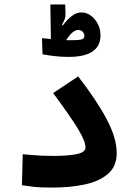

<svg xmlns="http://www.w3.org/2000/svg" viewBox="-20 -849 626 873"><path d="M218.8 3.9Q188.5 3.9 167 2.9Q145.5 2 125.5 -0.5Q105.5 -2.9 79.6 -6.8L83.5 -147.9Q108.9 -145.5 128.7 -143.8Q148.4 -142.1 170.7 -141.1Q192.9 -140.1 223.6 -140.1Q292.5 -140.1 330.6 -148.7Q368.7 -157.2 368.7 -178.2Q368.7 -207 334.7 -262.9Q300.8 -318.8 221.7 -425.8L335.4 -501.5Q419.9 -392.6 465.3 -306.6Q510.7 -220.7 510.7 -152.8Q510.7 -92.8 471.2 -58.6Q431.6 -24.4 365.5 -10.3Q299.3 3.9 218.8 3.9ZM292 -590.3Q258.3 -590.3 227.3 -594Q196.3 -597.7 173.3 -602.1L170.9 -675.3Q177.7 -674.8 188.5 -673.8Q199.2 -672.9 211.4 -671.4L209 -828.6H276.4L277.8 -787.6Q278.3 -772.9 274.2 -761.7Q270 -750.5 261.7 -736.8L266.1 -733.9Q286.1 -760.7 307.1 -776.6Q328.1 -792.5 350.6 -792.5Q373 -792.5 392.6 -778.3Q412.1 -764.2 424.6 -740.5Q437 -716.8 437 -688.5Q437 -590.3 292 -590.3ZM280.8 -666.5Q290 -666 296.4 -666Q337.4 -666 350.6 -669.7Q363.8 -673.3 363.8 -686Q363.8 -695.3 356.2 -704.1Q348.6 -712.9 335.9 -712.9Q324.7 -712.9 311.5 -703.1Q298.3 -693.4 280.8 -666.5Z"/></svg>

Font: Cascadia Mono
Style: Bold
Weight: 700
Monospace: yes
Designer: Aaron Bell
Foundry: Saja Typeworks
Version: Version 2404.023; ttfautohint (v1.8.4)